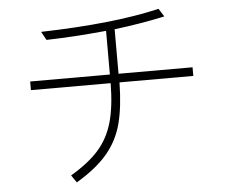

<svg xmlns="http://www.w3.org/2000/svg" viewBox="-54 -761 1070 907"><g transform="rotate(-5 481.0 -307.5)"><path d="M474 -410V-617Q319 -602 190 -599L168 -639Q512 -648 730 -699L754 -661Q638 -636 515 -621V-410H866V-369H516Q514 -252 493.5 -174Q473 -96 421.5 -34.5Q370 27 274 84L250 49Q336 -2 383.5 -56Q431 -110 452 -184Q473 -258 474 -369H96V-410Z"/></g></svg>

Font: Gmarket Sans TTF Light
Style: Regular
Weight: 300
Designer: Creative Director : Sungho Lee; Art Director : Kiwoong Choi; Project Manager : Sori Yang, Jongwook Yoon; Font Designer :
Foundry: Sandoll Inc.
Version: Version 1.000;hotconv 1.0.109;makeotfexe 2.5.65596